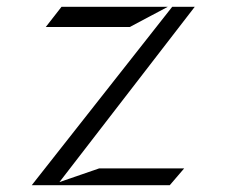

<svg xmlns="http://www.w3.org/2000/svg" viewBox="-20 -546 665 562"><path d="M73 -4H477L519 -53H270L154 -13L550 -526H484ZM160 -526 114 -467H360L471 -526Z"/></svg>

Font: Charger Static
Style: 2
Weight: 1000
Designer: Jasper
Foundry: KineticPlasma Fonts/Cannot Into Space Fonts
Version: Version 1.1